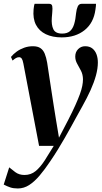

<svg xmlns="http://www.w3.org/2000/svg" viewBox="-61 -768 550 1032"><path d="M64.5 -427Q61 -445.5 55.8 -453Q50.5 -460.5 41.5 -460.5Q32.5 -460.5 24.5 -455.8Q16.5 -451 6.5 -442.5L-2 -462Q10.5 -477.5 28.5 -490.5Q46.5 -503.5 68.8 -511.5Q91 -519.5 116 -519.5Q141.5 -519.5 156.5 -509.2Q171.5 -499 179.5 -479.2Q187.5 -459.5 192.5 -431Q197 -401.5 202.8 -363.2Q208.5 -325 215 -283Q221.5 -241 227.8 -200Q234 -159 240 -124L256 -28L306.5 -125Q329 -169 344 -202.5Q359 -236 368.2 -261.2Q377.5 -286.5 381.2 -306Q385 -325.5 385 -342Q384.5 -368 374.2 -387.8Q364 -407.5 353.8 -425.5Q343.5 -443.5 343.5 -464Q343.5 -488.5 359 -504Q374.5 -519.5 396.5 -519.5Q420.5 -519.5 435.5 -507.5Q450.5 -495.5 457.8 -475.8Q465 -456 465 -432Q465 -400 454.8 -362.5Q444.5 -325 425.8 -283.5Q407 -242 381.5 -196.5Q366 -169 350.8 -141.2Q335.5 -113.5 320 -85Q304.5 -56.5 287.2 -26.8Q270 3 250.8 34.5Q231.5 66 209 99Q180 142.5 152 175.5Q124 208.5 95.5 226.8Q67 245 35 245Q11 245 -6 239.2Q-23 233.5 -41 224L-11.5 131.5Q0 141.5 20.8 157Q41.5 172.5 70.5 172.5Q105 172.5 130.2 151.8Q155.5 131 178.5 95.5Q201.5 60 228 16H149ZM203.5 -747.5Q217.5 -747.5 219.8 -735.2Q222 -723 220 -703Q219.5 -697 218.8 -687.8Q218 -678.5 217.5 -673Q214.5 -634 225.8 -610.8Q237 -587.5 273 -587.5Q300 -587.5 315 -600.5Q330 -613.5 337.5 -638.2Q345 -663 348 -697.5Q350.5 -719.5 357 -733.5Q363.5 -747.5 378 -747.5H455Q455 -742.5 454.5 -735.8Q454 -729 452 -716.5Q442.5 -645 393.8 -606Q345 -567 270.5 -567Q221 -567 185.2 -584.2Q149.5 -601.5 132.2 -634.8Q115 -668 119.5 -717.5Q120.5 -725 121.5 -732.8Q122.5 -740.5 125 -747.5Z"/></svg>

Font: Merriweather 144pt SemiBold
Style: Italic
Weight: 600
Italic angle: -7.8°
Version: Version 2.101